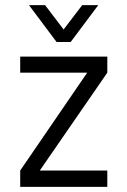

<svg xmlns="http://www.w3.org/2000/svg" viewBox="-20 -727 495 747"><path d="M397.5 -444.3 134.8 -63.5H397.5V0H58.6V-63.5L319.3 -444.3H58.6V-506.8H397.5ZM92.8 -707H155.3L227.5 -612.3L299.8 -707H362.3L254.9 -563.5H200.2Z"/></svg>

Font: DINish
Style: Regular
Weight: 400
Designer: Bert Driehuis
Foundry: Playbeing
Version: Version 3.008; git-95204e4c-release